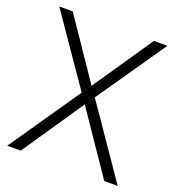

<svg xmlns="http://www.w3.org/2000/svg" viewBox="-131 -825 852 930"><g transform="rotate(20 295.0 -360.0)"><path d="M10 0 261 -365 16 -720H85.5L294.5 -412.5L504 -720H573.5L328.5 -365L579.5 0H510L294.5 -316.5L79.5 0Z"/></g></svg>

Font: Manrope ExtraLight Light
Style: Regular
Weight: 300
Version: Version 4.504